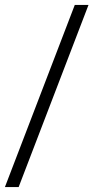

<svg xmlns="http://www.w3.org/2000/svg" viewBox="-26 -741 381 783"><path d="M279 -721H335L50 22H-6Z"/></svg>

Font: Fahkwang Medium
Style: Regular
Weight: 500
Version: Version 1.000; ttfautohint (v1.6)